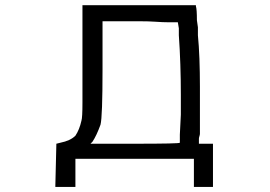

<svg xmlns="http://www.w3.org/2000/svg" viewBox="-20 -610 1052 747"><path d="M300.8 -585.9V-589.8H742.2V-585.9Q746.1 -574.2 746.1 -531.2L750 -503.9V-472.7Q753.9 -433.6 755.9 -380.9Q757.8 -328.1 757.8 -273.4V-214.8V-89.8Q757.8 -85.9 755.9 -80.1Q753.9 -74.2 753.9 -70.3V-50.8H808.6V117.2H734.4V7.8H273.4V117.2H195.3V113.3L199.2 -46.9V-50.8L214.8 -54.7Q253.9 -62.5 273.4 -82Q289.1 -105.5 296.9 -140.6Q300.8 -152.3 300.8 -210.9Q300.8 -269.5 300.8 -371.1ZM378.9 -527.3V-433.6V-339.8Q378.9 -156.2 371.1 -125Q355.5 -82 339.8 -58.6L332 -50.8H503.9Q679.7 -50.8 679.7 -54.7V-70.3V-74.2V-85.9L683.6 -164.1V-203.1V-242.2Q683.6 -300.8 681.6 -359.4Q679.7 -418 675.8 -472.7V-468.8V-488.3V-500L671.9 -523.4H632.8Q613.3 -523.4 585.9 -525.4Q558.6 -527.3 523.4 -527.3Z"/></svg>

Font: 和音 by 宁静之雨，公众号njzyshare
Style: Regular
Weight: 400
Designer: Steve Matteson
Foundry: Ascender Corporation
Version: Version 6.00;June 8, 2018;FontCreator 11.0.0.2388 32-bit